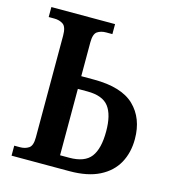

<svg xmlns="http://www.w3.org/2000/svg" viewBox="-107 -803 803 891"><g transform="rotate(15 294.5 -357.0)"><path d="M30 0V-48H58Q82 -48 99.5 -59.5Q117 -71 117 -111V-600Q117 -642 99.5 -654Q82 -666 57 -666H30V-714H336V-666H306Q281 -666 264 -654.5Q247 -643 247 -602V-440H308Q441 -440 502 -381Q563 -322 563 -222Q563 -157 535.5 -107Q508 -57 451.5 -28.5Q395 0 308 0ZM247 -60H291Q365 -60 395 -99.5Q425 -139 425 -222Q425 -302 395.5 -340.5Q366 -379 293 -379H247Z"/></g></svg>

Font: Noto Serif SemiCondensed SemiBold
Style: Regular
Weight: 600
Width: 4
Designer: Monotype Design Team
Foundry: Monotype Imaging Inc.
Version: Version 2.013; ttfautohint (v1.8.4.7-5d5b)